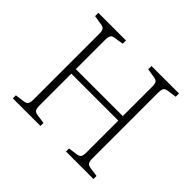

<svg xmlns="http://www.w3.org/2000/svg" viewBox="-160 -909 1116 1116"><g transform="rotate(45 397.5 -351.5)"><path d="M66 0V-25L125 -33Q144 -36 150 -46Q156 -56 156 -84V-620Q156 -645 149.5 -654.5Q143 -664 123 -667L66 -676V-703H293V-676L234 -667Q217 -664 211 -654Q205 -644 205 -616V-379H591V-620Q591 -645 584.5 -654.5Q578 -664 558 -667L503 -676V-703H729V-676L671 -668Q652 -665 646 -655Q640 -645 640 -616V-80Q640 -55 646.5 -45.5Q653 -36 673 -33L729 -25V0H503V-25L560 -33Q579 -36 585 -46Q591 -56 591 -84V-342H205V-80Q205 -56 211 -46Q217 -36 236 -33L293 -25V0Z"/></g></svg>

Font: Literata 18pt ExtraLight
Style: Regular
Weight: 250
Designer: Latin by Veronika Burian and Jose Scaglione. Greek by Irene Vlachou. Cyrillic by Vera Evstafieva.
Foundry: TypeTogether
Version: Version 3.103;gftools[0.9.29]